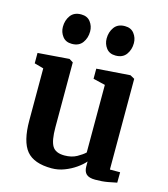

<svg xmlns="http://www.w3.org/2000/svg" viewBox="-120 -903 881 1007"><g transform="rotate(15 321.0 -399.0)"><path d="M490.5 9.5Q457 9.5 442.2 -4.2Q427.5 -18 427.5 -46V-72.5Q411 -53 383.5 -33.8Q356 -14.5 322.5 -1.8Q289 11 254 11Q157.5 11 117 -38.2Q76.5 -87.5 76.5 -201.5V-484L26.5 -498V-554.5L196 -567.5H197L218 -554.5V-202Q218 -130 235.5 -100.8Q253 -71.5 301.5 -71.5Q340.5 -71.5 368.5 -87.2Q396.5 -103 411 -117V-484L345.5 -499.5V-554.5L525.5 -567.5H528L551.5 -554.5V-62H607L606.5 -5.5Q588.5 -1.5 558.5 4Q528.5 9.5 490.5 9.5ZM187 -647Q154 -647 136.8 -669.8Q119.5 -692.5 119.5 -721.5Q119.5 -757 138.5 -783Q157.5 -809 195.5 -809H196.5Q229.5 -809 246.8 -786.2Q264 -763.5 264 -734.5Q264 -699 245 -673Q226 -647 188 -647ZM424.5 -647Q391.5 -647 374.2 -669.8Q357 -692.5 357 -721.5Q357 -757 376 -783Q395 -809 433 -809H434Q467 -809 484.2 -786.2Q501.5 -763.5 501.5 -734.5Q501.5 -699 482.5 -673Q463.5 -647 425.5 -647Z"/></g></svg>

Font: Merriweather
Style: Bold
Weight: 700
Designer: Eben Sorkin
Foundry: Eben Sorkin
Version: Version 2.100; ttfautohint (v1.7.19-72a1) -l 8 -r 50 -G 200 